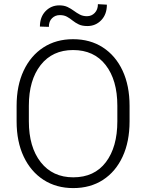

<svg xmlns="http://www.w3.org/2000/svg" viewBox="-20 -913 717 942"><path d="M615.7 -393.6V-317.9Q615.7 -217.8 581.5 -144.3Q547.4 -70.8 485.4 -30.5Q423.3 9.8 339.4 9.8Q256.3 9.8 193.8 -30.5Q131.3 -70.8 96.4 -144.3Q61.5 -217.8 61.5 -317.9V-393.6Q61.5 -493.2 96.2 -566.7Q130.9 -640.1 193.1 -680.4Q255.4 -720.7 338.4 -720.7Q422.4 -720.7 484.6 -680.4Q546.9 -640.1 581.3 -566.7Q615.7 -493.2 615.7 -393.6ZM555.7 -317.9V-394.5Q555.7 -520 498.5 -593.8Q441.4 -667.5 338.4 -667.5Q237.3 -667.5 179.4 -593.8Q121.6 -520 121.6 -394.5V-317.9Q121.6 -191.4 179.9 -117.2Q238.3 -43 339.4 -43Q442.9 -43 499.3 -117.2Q555.7 -191.4 555.7 -317.9ZM460.4 -892.6 504.4 -890.1Q504.4 -842.8 476.8 -814Q449.2 -785.2 408.7 -785.2Q383.3 -785.2 366.5 -793.2Q349.6 -801.3 336.4 -812Q323.2 -822.8 308.8 -830.8Q294.4 -838.9 273.4 -838.9Q251 -838.9 235.4 -823.7Q219.7 -808.6 219.7 -781.2L175.8 -782.7Q175.8 -829.6 203.4 -858.2Q231 -886.7 271 -886.7Q294.4 -886.7 311.3 -878.7Q328.1 -870.6 342.3 -860.1Q356.4 -849.6 371.6 -841.6Q386.7 -833.5 406.7 -833.5Q429.2 -833.5 444.8 -849.6Q460.4 -865.7 460.4 -892.6Z"/></svg>

Font: Vazirmatn UI ExtraLight
Style: Regular
Weight: 200
Designer: Saber Rastikerdar
Foundry: Saber Rastikerdar
Version: Version 33.003